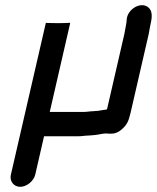

<svg xmlns="http://www.w3.org/2000/svg" viewBox="-20 -553 606 741"><path d="M156 -460 70 -85 172 -122 251 -465 227 -464C218 -464 157 -464 156 -460ZM116 121 150 -27H281C295 -27 310 -30 324 -30C332 -31 340 -31 347 -32C359 -33 377 -38 390 -38C397 -37 403 -37 409 -37C424 -37 436 -42 449 -53C471 -72 476 -85 484 -118L554 -422C557 -436 558 -448 561 -460C568 -489 568 -511 553 -524C524 -549 472 -518 469 -478C469 -472 468 -466 467 -460C464 -447 463 -435 460 -422L393 -131L389 -130L375 -128C370 -127 363 -126 357 -125C353 -125 348 -125 343 -124C330 -124 316 -121 303 -121H172L250 -460C251 -464 191 -464 181 -464C157 -464 157 -465 157 -465L22 121C16 146 33 168 58 168C83 168 110 146 116 121Z"/></svg>

Font: Electronic
Style: ExBlkIt
Weight: 900
Version: Version 1.011